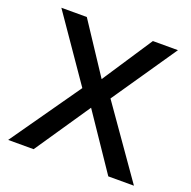

<svg xmlns="http://www.w3.org/2000/svg" viewBox="-127 -839 957 964"><g transform="rotate(20 352.0 -357.5)"><path d="M152 0H16L291 -392L292 -350L40 -715H176L366 -427H339L529 -715H663L413 -350V-392L688 0H551L338 -315H366Z"/></g></svg>

Font: Wix Madefor Display SemiBold
Style: Regular
Weight: 600
Designer: Dalton Maag Ltd
Foundry: Dalton Maag Ltd
Version: Version 3.100